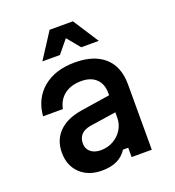

<svg xmlns="http://www.w3.org/2000/svg" viewBox="-152 -965 1004 1100"><g transform="rotate(-20 350.0 -415.5)"><path d="M435 -57Q390 15 283 15Q200 15 150 -33Q100 -81 100 -160Q100 -237 149 -286Q198 -335 288 -349L467 -377V-390Q467 -446 434.5 -477Q402 -508 344 -508Q282 -508 242 -478Q202 -448 191 -393H70Q79 -499 152.5 -560Q226 -621 346 -621Q463 -621 526.5 -563.5Q590 -506 590 -399V0H467V-57ZM231 -168Q231 -136 254 -116.5Q277 -97 316 -97Q357 -97 391.5 -116Q426 -135 446.5 -168Q467 -201 467 -241V-273L308 -249Q231 -236 231 -168ZM174 -690 275 -846H417L518 -690H411L346 -769L281 -690Z"/></g></svg>

Font: Martian Mono Medium
Style: Regular
Weight: 500
Monospace: yes
Designer: Roman Shamin
Foundry: Evil Martians
Version: Version 1.000; ttfautohint (v1.8.4.7-5d5b)